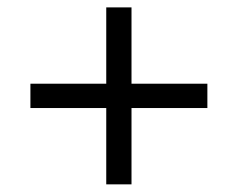

<svg xmlns="http://www.w3.org/2000/svg" viewBox="-20 -619 640 517"><path d="M266.1 -122.6V-328.1H61.9V-393.6H266.1V-599.1H334.1V-393.6H538.4V-328.1H334.1V-122.6Z"/></svg>

Font: Mona Sans ExtraLight
Style: Regular
Weight: 200
Designer: Deni Anggara
Foundry: GitHub
Version: Version 2.000